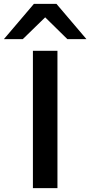

<svg xmlns="http://www.w3.org/2000/svg" viewBox="-45 -966 464 986"><path d="M124 0V-705H250V0ZM-25 -765 129 -946H245L399 -765H301L187 -877L72 -765Z"/></svg>

Font: Nunito Sans 7pt Expanded SemiBold
Style: Regular
Weight: 600
Width: 7
Designer: Vernon Adams
Foundry: Vernon Adams
Version: Version 3.101;gftools[0.9.27]